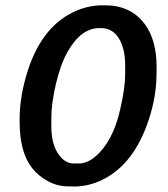

<svg xmlns="http://www.w3.org/2000/svg" viewBox="-20 -679 625 716"><path d="M255.4 -69.3H273.9Q304.7 -69.3 335 -94.7Q400.9 -150.4 428.2 -271Q446.8 -351.6 446.8 -402.8V-435.1Q446.8 -498 423.1 -536.1Q399.4 -574.2 356.9 -574.2H350.6Q282.2 -574.2 232.4 -486.3Q205.1 -438 188.2 -364.7Q171.4 -291.5 171.4 -240.7V-208.5Q171.4 -145 195.8 -107.2Q220.2 -69.3 255.4 -69.3ZM564 -429.2V-410.2L563.5 -400.4Q563.5 -321.3 535.6 -235.4Q481.4 -68.4 364.3 -9.8Q311.5 16.6 255.4 16.6L245.6 16.1H235.4Q193.8 16.1 158 -3.7Q122.1 -23.4 98.6 -53.7Q53.2 -112.8 53.2 -224.1V-233.4Q53.2 -234.9 53.2 -236.3Q53.2 -312 78.1 -397.5Q128.9 -573.2 252.4 -633.3Q305.7 -659.2 361.8 -659.2H372.1Q466.8 -659.2 519 -590.3Q564 -531.2 564 -429.2Z"/></svg>

Font: Averia Libre
Style: Bold Italic
Weight: 700
Italic angle: -6.90001°
Version: Version 1.002